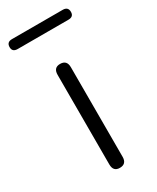

<svg xmlns="http://www.w3.org/2000/svg" viewBox="-212 -731 647 789"><g transform="rotate(-30 111.5 -336.0)"><path d="M111 4Q80 4 80 -30V-455Q80 -489 111 -489Q143 -489 143 -455V-30Q143 4 111 4ZM-9 -629Q-34 -629 -34 -652Q-34 -676 -9 -676H232Q257 -676 257 -652Q257 -629 232 -629Z"/></g></svg>

Font: Chiron GoRound TC L
Style: Regular
Weight: 300
Designer: Ryoko NISHIZUKA 西塚涼子 (kana, bopomofo & ideographs); Paul D. Hunt (Latin, Greek & Cyrillic); Sandoll Communications 산돌커뮤니
Foundry: Adobe
Version: Version 1.000;hotconv 1.1.1;makeotfexe 2.6.0